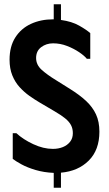

<svg xmlns="http://www.w3.org/2000/svg" viewBox="-20 -802 513 904"><path d="M448 -182Q448 -96 398 -46Q348 4 267 11V82H233V12Q187 10 148 -1.5Q109 -13 81.5 -28Q54 -43 40 -54V-175H57Q88 -146 136 -123.5Q184 -101 229 -101Q255 -101 276 -109.5Q297 -118 310 -134.5Q323 -151 323 -175Q323 -196 314.5 -212.5Q306 -229 287 -244.5Q268 -260 237 -278L164 -321Q142 -334 118 -351Q94 -368 72.5 -391.5Q51 -415 38 -447Q25 -479 25 -521Q25 -583 52 -625.5Q79 -668 125.5 -689.5Q172 -711 230 -711H233V-782H267V-708Q318 -701 352.5 -681.5Q387 -662 405 -646V-525H389Q378 -539 353 -556Q328 -573 296 -585.5Q264 -598 230 -598Q198 -598 174 -580Q150 -562 150 -529Q150 -497 176 -473.5Q202 -450 243 -425L310 -383Q355 -355 385.5 -326.5Q416 -298 432 -263.5Q448 -229 448 -182Z"/></svg>

Font: Phudu Light Medium
Style: Regular
Weight: 500
Version: Version 1.005;gftools[0.9.23]